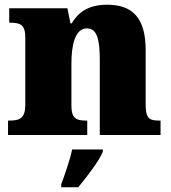

<svg xmlns="http://www.w3.org/2000/svg" viewBox="-20 -571 723 812"><path d="M14 0H349V-61H345C301 -61 282 -71 282 -125V-301C282 -380 297 -451 348 -451C391 -451 402 -402 402 -317V0H659V-61H655C610 -61 596 -70 596 -131V-360C596 -494 541 -551 434 -551C346 -551 308 -513 283 -472H278L265 -536H19V-475H23C67 -475 87 -466 87 -412V-128C87 -70 63 -61 18 -61H14ZM239 208V221H311C347 177 397 113 415 71V61H285C277 102 253 171 239 208Z"/></svg>

Font: Noto Serif Gurmukhi Black
Style: Regular
Weight: 900
Designer: Vaibhav Singh and the Monotype Design Team
Foundry: Monotype Imaging Inc.
Version: Version 2.004